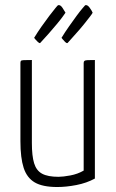

<svg xmlns="http://www.w3.org/2000/svg" viewBox="-20 -741 464 771"><path d="M210 10Q151 10 119.5 -8.5Q88 -27 75 -67Q62 -107 62 -174V-488Q62 -494 64 -496.5Q66 -499 75.5 -499.5Q85 -500 108 -500V-167Q108 -115 117 -85.5Q126 -56 149 -43.5Q172 -31 215 -31Q233 -31 262.5 -36.5Q292 -42 316 -56V-488Q316 -494 319 -496.5Q322 -499 331.5 -499.5Q341 -500 361 -500V-24Q328 -6 287 2Q246 10 210 10ZM141 -568Q138 -567 132 -572.5Q126 -578 121.5 -583.5Q117 -589 117 -589Q131 -612 147.5 -635.5Q164 -659 178.5 -678Q193 -697 202.5 -708.5Q212 -720 213 -720Q222 -723 231 -709.5Q240 -696 243 -690Q241 -687 232 -674.5Q223 -662 208 -644Q193 -626 175.5 -606Q158 -586 141 -568ZM251 -568Q247 -567 241.5 -572.5Q236 -578 231.5 -583.5Q227 -589 227 -589Q241 -612 257.5 -635.5Q274 -659 288 -678Q302 -697 312 -708.5Q322 -720 322 -720Q331 -723 340.5 -709.5Q350 -696 352 -690Q351 -687 341.5 -674.5Q332 -662 317.5 -644Q303 -626 285 -606Q267 -586 251 -568Z"/></svg>

Font: Yanone Kaffeesatz Light
Style: Regular
Weight: 300
Designer: Yanone (Cyrillic: Daniel Pouzeot, Huerta Tipografica, and Cyreal)
Foundry: Yanone
Version: Version 2.003